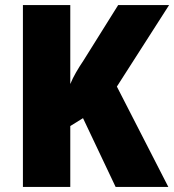

<svg xmlns="http://www.w3.org/2000/svg" viewBox="-20 -734 684 754"><path d="M641 0H434L306 -270L256 -239V0H70V-714H256V-404Q265 -426 278.5 -449.5Q292 -473 307 -495L444 -714H644L439 -394Z"/></svg>

Font: Noto Sans Gurmukhi UI SemiCondensed Black
Style: Regular
Weight: 900
Width: 4
Designer: Jelle Bosma - Monotype Design Team
Foundry: Monotype Imaging Inc.
Version: Version 2.004; ttfautohint (v1.8.4.7-5d5b)